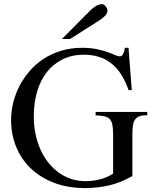

<svg xmlns="http://www.w3.org/2000/svg" viewBox="-20 -914 763 949"><path d="M696.8 -343.8Q676.8 -343.8 664.1 -337.2Q651.4 -330.6 644.5 -317.9Q639.2 -309.1 636.7 -291Q634.3 -272.9 634.3 -246.1V-43.9Q579.1 -12.2 521.5 1.7Q463.9 15.6 401.4 15.6Q314.9 15.6 247.1 -10.5Q179.2 -36.6 131.8 -82Q84.5 -127.4 59.6 -189Q34.7 -250.5 34.7 -321.3Q34.7 -361.8 44.7 -404.1Q54.7 -446.3 74.7 -485.8Q94.7 -525.4 124.3 -560.3Q153.8 -595.2 192.9 -621.3Q231.9 -647.5 280.3 -662.6Q328.6 -677.7 385.7 -677.7Q427.2 -677.7 458.3 -671.1Q489.3 -664.6 511.7 -656.5Q534.2 -648.4 548.8 -641.8Q563.5 -635.3 572.8 -635.3Q575.7 -635.3 579.3 -637Q583 -638.7 586.4 -643.6Q589.8 -648.4 592.5 -656.5Q595.2 -664.6 596.7 -677.7H615.2L631.3 -468.8H615.2Q599.1 -516.1 576.9 -549.3Q554.7 -582.5 526.6 -603.5Q498.5 -624.5 465.6 -634Q432.6 -643.6 395.5 -643.6Q335.4 -643.6 289.1 -620.6Q242.7 -597.7 211.2 -557.1Q179.7 -516.6 163.6 -461.7Q147.5 -406.7 147 -342.8Q146.5 -295.4 155.3 -252.9Q164.1 -210.4 180.2 -174.6Q196.3 -138.7 219.5 -109.6Q242.7 -80.6 271 -60.3Q299.3 -40 332.5 -29.3Q365.7 -18.6 402.3 -18.6Q437.5 -18.6 471.9 -26.9Q506.3 -35.2 539.1 -55.2V-246.1Q539.1 -277.3 535.6 -296.1Q532.2 -314.9 522.7 -325.2Q513.2 -335.4 496.3 -339.1Q479.5 -342.8 452.6 -343.8V-360.8H708V-343.8ZM511.2 -861.8Q511.2 -847.7 498.8 -835.4Q486.3 -823.2 470.7 -813L326.2 -721.2H286.1L424.8 -860.8Q437.5 -874 453.4 -883.8Q469.2 -893.6 485.4 -893.6Q489.3 -893.6 493.7 -890.6Q498 -887.7 502 -882.8Q505.9 -877.9 508.5 -872.3Q511.2 -866.7 511.2 -861.8Z"/></svg>

Font: Doulos SIL Viet
Style: Regular
Weight: 400
Designer: Walt Agee, Victor Gaultney, Peter Martin, Debbi Hosken, Becca Hirsbrunner
Foundry: SIL International
Version: Version 5.000